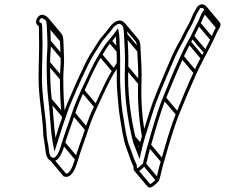

<svg xmlns="http://www.w3.org/2000/svg" viewBox="-20 -717 1012 864"><path d="M358.8 -306.8C383.7 -360.3 409.5 -420.6 438.6 -466.2C453.2 -489.2 464.3 -510.5 480.4 -527.3C489 -536.6 494.8 -544.4 501.5 -553.3C502.9 -539.3 502.5 -518.2 503.6 -504.5C508.1 -443.3 502.6 -366.2 507.7 -303.3C511.5 -257 514.7 -215.5 522.2 -172.6C528.9 -134.3 535.2 -84.6 549.2 -49.4C557.3 -29.1 565.6 -1.5 574.6 18.9C577.7 27.3 580 28.2 580.8 36.2C580.6 41.7 581 47.8 584.3 51.8C598.6 68.7 629 33.6 636.2 24.8C645.5 -5 649.4 -33 659.2 -61.9L659.3 -62.1C678 -128.2 700.9 -210 726.6 -273.2C753 -338.6 778.8 -399.8 806 -459.9C817.4 -485 827.6 -501.9 838.2 -524.5L852.2 -550.4C863 -570.2 871.2 -589.2 881.3 -608.3C890.1 -624.9 897.6 -646.9 907 -660C927.4 -688.8 885.8 -713.4 866.7 -684.4C858.2 -671.5 848.5 -653.6 842.1 -637.2C832.7 -613.1 819.8 -593.1 807 -568.5L793.7 -541.5C789 -532.9 784 -523.8 778.4 -513.8C763.7 -487.4 748.5 -453.2 735.6 -421.9C706.2 -351 672.2 -279 647.8 -197C631.7 -142.9 617 -104 604.9 -54.2C597.6 -72.8 594.9 -76.6 589.1 -101.8C567 -196.8 553.1 -298.2 557.2 -414.9C559 -466.3 555.7 -514.1 553.3 -561.6C551.1 -588.2 552.1 -610.1 531.8 -621.2C508.2 -634 483.5 -608.2 475 -596.8C465.7 -584.2 455.6 -570.7 444.4 -558.5C428.3 -540.8 424.4 -532.9 412.1 -513.8C393.5 -484.7 377.3 -461 361.3 -426.2L343.4 -388.3C321.4 -343.6 303.1 -297.2 282.5 -251.1C272.8 -229.1 263.3 -195.4 253.9 -171.8C244.7 -148.1 237.8 -122.2 229.8 -96.7C221.8 -149.8 220.3 -212.8 213 -270.1C206.6 -319.9 205.2 -377.6 205.3 -435.2C205.4 -472.9 210.1 -497.7 208.5 -531.5C207.4 -555.7 207.3 -584.6 205.5 -607.6C204.7 -629.4 197.1 -640.3 180.8 -647.8C152.3 -663.2 126.5 -611.6 154 -600.4C155.4 -590.4 155.6 -575.7 155.4 -560.9L155.4 -560.7L155.4 -560.5C157.9 -500.5 153.6 -431 153.5 -365.8C153.5 -273.7 172.8 -195.8 174.8 -108.7L174.8 -108.3C177.6 -89.1 180.9 -70.6 183.2 -52.9C185.2 -33.2 186.8 -2.9 207.8 6C244.7 21.8 264.3 -41.9 272.8 -72C286.3 -117.6 303.4 -160 317.8 -204.8C329.4 -240.6 342.8 -272.5 358.8 -306.8ZM159.6 -629.5C163 -634.8 167.3 -636.9 172.1 -634.3C185.5 -627.6 189.6 -624.1 190.4 -604.4C192.1 -581.7 192.2 -553.3 193.4 -528.5C194.8 -496.7 190.2 -471.9 190.1 -432.8C190 -375 191.4 -316.8 197.9 -265.9C205.6 -205.6 206.5 -138.9 216.6 -80.6L224.8 -34L234.5 -63.8C245.7 -98.3 256.8 -135.4 268.1 -168.7C277.9 -193.5 287.4 -226.9 296.3 -246.9C317 -293.6 335.2 -339.6 356.9 -383.7L375 -421.8C390.8 -455.2 405.8 -477.8 424.6 -507.2C437.6 -527.6 439.6 -532.6 455 -549.5C467.4 -563.1 476.8 -576.5 486.7 -589C494.9 -600.4 511 -614.2 522.9 -607.8C537.7 -599.8 535.9 -585.4 538.1 -558.4C540.5 -511 543.9 -463.4 542 -413.1C538 -294.6 551.9 -192.5 574.3 -96.2C580.4 -69.8 583.1 -66.2 590.8 -46.4L608.3 -1.2L613.9 -27.6C626.6 -88 643.2 -130.9 662.3 -195C686.3 -275.3 720 -346.8 749.5 -418.1C762.2 -448.9 777.6 -483.4 791.5 -508.2C797.1 -518.3 802.4 -527.6 807 -536.5L820.4 -563.6C832.1 -587.6 846.2 -608.1 856.2 -633.8C862 -648.7 871.3 -665.9 879 -677.6C885.1 -686.9 904.3 -678.7 895.6 -668.2C883.2 -653.3 876.7 -628.1 868.3 -614C858.2 -596.4 849 -575.1 839 -555.6L824.8 -529.5C813.4 -508.6 803.6 -490.3 792.3 -464.1C764.6 -404.2 738.8 -342.1 712.6 -276.8C686.2 -212.2 663.4 -130 644.7 -63.9C635.1 -34.8 630.5 -6.4 622.8 19.2C617.2 25.5 601.6 39.2 596.4 40.7C596 39.6 595.8 37.8 596 34.4C596.8 25 592.3 17.7 588.5 10.9C580.1 -8.2 572 -36.2 563.5 -56.6C550.7 -87.6 542.8 -138.7 537.2 -177.2C528.7 -218.8 525.3 -260.2 522.9 -306.5C517.3 -367.3 523.7 -444.8 518.7 -507.7C518.3 -526.9 518.3 -554.7 514 -574.6L510.8 -589.8L500.6 -575.6C489.6 -560.2 482.3 -551 469.8 -536.3C451.4 -517 440 -494.5 426.1 -472.8C395.6 -425 370.9 -363.6 345.2 -311.4C330.1 -277.5 315.3 -244 303.4 -207.2C289.3 -163.4 272 -120.4 258.3 -74C253 -55.4 236.8 1.1 215.5 -8C199.8 -14.7 201.9 -35.5 198.2 -57.4C195 -76.5 190.7 -93.5 190 -111.7C186.4 -201.3 168.7 -278.3 168.7 -368.2C168.8 -432.5 173.1 -502.7 170.6 -563.5C170.7 -581 170.5 -596.7 167.9 -611.7C161.2 -614.5 151.9 -617.8 159.6 -629.5ZM259.4 -67.7 318.9 3 331.2 -7.6 271.7 -78.3ZM304.5 -200.7 364 -130 376.3 -140.6 316.8 -211.3ZM345.8 -303.7 405.3 -233 417.6 -243.6 358.1 -314.3ZM426.2 -464.2 485.7 -393.5 498 -404.1 438.5 -474.8ZM469.1 -526.7 506.1 -482.8 518.4 -493.4 481.4 -537.3ZM623.4 27.3 682.9 98 695.2 87.4 635.7 16.7ZM645.8 -57.7 705.3 13 717.6 2.4 658.1 -68.3ZM713.4 -269.7 772.9 -199 785.2 -209.6 725.7 -280.3ZM793 -456.7 852.5 -386 864.8 -396.6 805.3 -467.3ZM825.3 -521.7 884.8 -451 897.1 -461.6 837.6 -532.3ZM839.4 -547.7 899 -477 911.2 -487.6 851.7 -558.3ZM868.6 -605.7 928.1 -535 940.4 -545.6 880.9 -616.3ZM895 -658.7 954.5 -588 966.8 -598.6 907.3 -669.3ZM591.8 -44.7 602.3 -32.1 614.6 -42.8 604.1 -55.3ZM575.5 -93.7 607.8 -55.3 620.1 -65.9 587.8 -104.3ZM543.4 -408.7 602.9 -338 615.2 -348.6 555.7 -419.3ZM539.6 -554.7 599.1 -484 611.4 -494.6 551.8 -565.3ZM218 -77.7 224.5 -70 236.8 -80.6 230.3 -88.3ZM199.3 -262.7 258.8 -192 271.1 -202.6 211.6 -273.3ZM191.6 -428.7 251.1 -358 263.4 -368.6 203.9 -439.3ZM194.8 -524.7 254.3 -454 266.6 -464.6 207.1 -535.3ZM191.8 -600.7 251.3 -530 263.6 -540.6 204.1 -611.3ZM184.3 -626.1 243.8 -555.3C247.3 -551.3 249.1 -545.5 249.9 -533.7C251.4 -510.9 251.7 -482.6 252.9 -457.8C254.3 -426 249.7 -401.2 249.7 -362.1C249.5 -299.2 252.6 -238.1 258.9 -182.9L274 -186.8C267.8 -241.2 264.7 -301.6 264.8 -364.4C264.9 -402.2 269.6 -427 268 -460.8C266.9 -485 266.5 -513.9 265.1 -536.9C264.2 -549.6 261.8 -559.2 256.1 -566L196.6 -636.7ZM529.7 -602.4 589.2 -531.7C595.9 -523.8 596.3 -509.8 597.6 -487.6C600.5 -440.4 603.4 -392.7 601.5 -342.4C598.6 -254.7 605.9 -176 618.6 -101.9L633.6 -106.6C621 -180 613.6 -257.7 616.7 -344.2C618.5 -395.6 615.6 -443.5 612.8 -490.9C611.5 -511.8 612.4 -529.4 601.5 -542.3L542 -613ZM896.2 -677.8 955.7 -607C958.1 -604.2 958.5 -601.6 955.1 -597.4C942.6 -582.3 935.4 -557.7 927.7 -543C918.3 -525.1 908.5 -504.4 898.5 -484.9L884.3 -458.8C872.9 -437.8 863.1 -419.6 851.8 -393.4C824.1 -333.5 798.3 -271.4 772.1 -206.1C745.7 -141.5 722.9 -59.3 704.2 6.8C694.5 35.9 690 64.3 682.3 89.9C676.4 96.5 660.2 110.4 655.8 111.5L596.6 41.1L584.3 51.8L643.8 122.5C658.1 139.4 688.5 104.3 695.8 95.5C705 65.7 709.3 37.8 718.7 8.8L718.8 8.6C737.5 -57.5 760.4 -139.2 786.1 -202.5C812.6 -267.9 838.3 -329.1 865.6 -389.2C876.9 -414.3 887.1 -431.2 897.7 -453.8L911.7 -479.7C922.5 -499.5 930.7 -518.5 940.9 -537.6C949.6 -554.2 957.3 -576 966.5 -589.3C973.9 -600.1 974 -610.6 968 -617.6L908.5 -688.4ZM506.7 -436.1C499.5 -424.9 492.9 -413.4 485.6 -402C455.1 -354.2 430.4 -292.9 404.7 -240.7C387.9 -208.1 374.5 -172.5 362.9 -136.5C348.8 -92.7 331.5 -49.7 317.8 -3.2C311.6 18.5 295.6 69.1 276.3 63.2L217.8 -6.3L205.5 4.3L265.9 76.1C304.1 92.7 323.4 30.3 332.3 -1.3C345.8 -46.9 362.9 -89.3 377.3 -134.1C388.9 -169.8 402.3 -201.8 418.3 -236.1C443.2 -289.6 469 -349.9 498.1 -395.5C505.7 -407.4 512.3 -418.9 519.2 -429.5Z"/></svg>

Font: CiSf OpenHand
Style: GlsObl
Weight: 400
Foundry: Cannot Into Space Fonts
Version: Version 0.7892